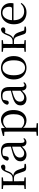

<svg xmlns="http://www.w3.org/2000/svg" viewBox="1615 -2186 830 4100"><g transform="rotate(-90 2030.0 -136.0)"><path d="M43.5 0V-27.8L152.7 -38.6H184.7L291.3 -27.8V0ZM43.5 -489.1V-516H291.3V-489.1L184.7 -477.4H152.7ZM123.1 0Q124.3 -24.4 124.8 -65.3Q125.3 -106.3 125.8 -150.3Q126.3 -194.3 126.3 -228.5V-288.3Q126.3 -321.7 125.8 -365.7Q125.3 -409.7 124.8 -450.7Q124.3 -491.8 123.1 -516H212.3Q211.3 -491.8 210.8 -450.2Q210.3 -408.7 209.8 -362.6Q209.3 -316.5 209.3 -277.8V-258.4Q209.3 -209.4 209.8 -158.9Q210.3 -108.5 210.8 -66.4Q211.3 -24.4 212.3 0ZM416.5 -46.9 373.3 -172.6Q361.4 -206.4 348.1 -223.7Q334.8 -241 314.7 -247.2Q294.6 -253.4 262.7 -253.4H167V-282H262.1Q292.3 -282 315.6 -290.3Q338.9 -298.6 358.9 -322.8Q378.8 -347.1 395.6 -394.1Q421.8 -464.8 449.4 -494.7Q477.1 -524.6 523.6 -530.6Q564.8 -519.7 564.8 -483.8Q564.8 -461.7 549.2 -449.3Q533.7 -436.9 505.8 -436.9Q483.2 -436.9 467.1 -440.1Q450.9 -443.3 434.5 -448.4L481.1 -479.2Q461.5 -458.7 448.8 -439.2Q436.1 -419.6 422.8 -382.7Q408 -341.5 390.1 -316.7Q372.1 -291.9 349.2 -279.7Q326.3 -267.4 297.1 -261.6L297.7 -272.4Q343.3 -268.2 373.1 -255.8Q402.9 -243.4 423.3 -218.6Q443.6 -193.9 458.2 -151.8L507.1 -13.4L450 -40.3L581.4 -26.6V0Q564.6 3.4 545.2 6Q525.8 8.6 509.7 8.6Q463.9 8.6 445.3 -3.2Q426.7 -14.9 416.5 -46.9Z M773.7 14.6Q714.5 14.6 675.1 -19.1Q635.6 -52.8 635.6 -115.1Q635.6 -153.9 652.8 -184.3Q669.9 -214.6 709.4 -239Q748.9 -263.5 814.9 -282.3Q856.8 -294.9 902.8 -306.7Q948.8 -318.5 988.8 -327.7V-303.3Q948.8 -293.3 907.7 -281.5Q866.6 -269.7 832.6 -257Q769.3 -233.6 742.6 -201.7Q715.9 -169.7 715.9 -128.2Q715.9 -81.6 741.5 -58Q767.2 -34.4 809.1 -34.4Q831.6 -34.4 853.6 -43.3Q875.6 -52.2 903.7 -74.2Q931.7 -96.3 969.8 -134.4L978.5 -87.1H954.9Q923.7 -53.7 896.5 -31.1Q869.2 -8.4 840.1 3.1Q811 14.6 773.7 14.6ZM1040.8 13.6Q996.1 13.6 973.8 -16.6Q951.5 -46.7 948.2 -99.7V-103.3V-359Q948.2 -415 936.1 -445.3Q923.9 -475.6 898.7 -487.6Q873.6 -499.6 834 -499.6Q805.3 -499.6 776.1 -491.4Q746.9 -483.2 713.7 -464.7L757.2 -491.9L740.8 -412.7Q737.2 -386 724.7 -375.2Q712.1 -364.3 693.4 -364.3Q657.2 -364.3 649.5 -399.7Q664.4 -461 718.1 -495.8Q771.8 -530.6 856.2 -530.6Q943.5 -530.6 985.8 -489.2Q1028 -447.8 1028 -354.6V-107.7Q1028 -60.8 1039.1 -44.2Q1050.1 -27.5 1070.4 -27.5Q1083 -27.5 1093 -33.2Q1103 -38.8 1115.4 -52.1L1131.1 -36.7Q1115.2 -10.7 1092.6 1.4Q1070 13.6 1040.8 13.6Z M1181.5 259.8V232.4L1292.7 222.2H1330.5L1449.2 232.4V259.8ZM1266.5 259.8Q1267.5 225.6 1268 185.1Q1268.5 144.5 1269 103.1Q1269.5 61.7 1269.5 26.7V-286.8Q1269.5 -338.2 1269 -379.5Q1268.5 -420.7 1266.5 -457.5L1177.5 -462.4V-487.9L1330.9 -528L1343.9 -519.6L1349.9 -435.3L1351.7 -430.1V-78.7L1350.5 -68.7V26.5Q1350.5 60.7 1351 102.2Q1351.5 143.7 1352 184.7Q1352.5 225.6 1353.5 259.8ZM1507.6 14.6Q1463.1 14.6 1418.2 -5.1Q1373.3 -24.9 1335.2 -77.1H1322.4L1336.3 -105.1Q1373.5 -63.7 1408.4 -48.2Q1443.2 -32.7 1484.5 -32.7Q1528.2 -32.7 1563.6 -55.1Q1599.1 -77.6 1620.3 -128.1Q1641.5 -178.6 1641.5 -260.8Q1641.5 -374.9 1599.5 -429.7Q1557.4 -484.5 1488.9 -484.5Q1451.4 -484.5 1414 -466.8Q1376.5 -449.1 1332.2 -398.2L1321.6 -425H1332.5Q1371.9 -481.5 1421.2 -506.1Q1470.6 -530.6 1521.3 -530.6Q1582.5 -530.6 1629.2 -498Q1676 -465.4 1703.1 -405.4Q1730.2 -345.3 1730.2 -262.6Q1730.2 -177.1 1701.5 -114.8Q1672.7 -52.4 1622.4 -18.9Q1572.2 14.6 1507.6 14.6Z M1967.7 14.6Q1908.5 14.6 1869.1 -19.1Q1829.6 -52.8 1829.6 -115.1Q1829.6 -153.9 1846.8 -184.3Q1863.9 -214.6 1903.4 -239Q1942.9 -263.5 2008.9 -282.3Q2050.8 -294.9 2096.8 -306.7Q2142.8 -318.5 2182.8 -327.7V-303.3Q2142.8 -293.3 2101.7 -281.5Q2060.6 -269.7 2026.6 -257Q1963.3 -233.6 1936.6 -201.7Q1909.9 -169.7 1909.9 -128.2Q1909.9 -81.6 1935.5 -58Q1961.2 -34.4 2003.1 -34.4Q2025.6 -34.4 2047.6 -43.3Q2069.6 -52.2 2097.7 -74.2Q2125.7 -96.3 2163.8 -134.4L2172.5 -87.1H2148.9Q2117.7 -53.7 2090.5 -31.1Q2063.2 -8.4 2034.1 3.1Q2005 14.6 1967.7 14.6ZM2234.8 13.6Q2190.1 13.6 2167.8 -16.6Q2145.5 -46.7 2142.2 -99.7V-103.3V-359Q2142.2 -415 2130.1 -445.3Q2117.9 -475.6 2092.7 -487.6Q2067.6 -499.6 2028 -499.6Q1999.3 -499.6 1970.1 -491.4Q1940.9 -483.2 1907.7 -464.7L1951.2 -491.9L1934.8 -412.7Q1931.2 -386 1918.7 -375.2Q1906.1 -364.3 1887.4 -364.3Q1851.2 -364.3 1843.5 -399.7Q1858.4 -461 1912.1 -495.8Q1965.8 -530.6 2050.2 -530.6Q2137.5 -530.6 2179.8 -489.2Q2222 -447.8 2222 -354.6V-107.7Q2222 -60.8 2233.1 -44.2Q2244.1 -27.5 2264.4 -27.5Q2277 -27.5 2287 -33.2Q2297 -38.8 2309.4 -52.1L2325.1 -36.7Q2309.2 -10.7 2286.6 1.4Q2264 13.6 2234.8 13.6Z M2632.5 14.6Q2566.2 14.6 2509.4 -15.9Q2452.6 -46.5 2418 -107.4Q2383.4 -168.3 2383.4 -257.8Q2383.4 -347.6 2419.1 -408.5Q2454.7 -469.3 2511.7 -500Q2568.7 -530.6 2632.5 -530.6Q2697.2 -530.6 2754.2 -500.1Q2811.2 -469.5 2846.9 -408.7Q2882.5 -347.8 2882.5 -257.8Q2882.5 -168 2847.4 -107.2Q2812.3 -46.3 2755.5 -15.8Q2698.7 14.6 2632.5 14.6ZM2632.5 -16.4Q2707 -16.4 2749.7 -78.2Q2792.4 -140.1 2792.4 -256.6Q2792.4 -373.4 2749.7 -436.1Q2707 -498.8 2632.5 -498.8Q2558.1 -498.8 2515.3 -436.1Q2472.5 -373.4 2472.5 -256.6Q2472.5 -140.1 2515.3 -78.2Q2558.1 -16.4 2632.5 -16.4Z M2974.5 0V-27.8L3083.7 -38.6H3115.7L3222.3 -27.8V0ZM2974.5 -489.1V-516H3222.3V-489.1L3115.7 -477.4H3083.7ZM3054.1 0Q3055.3 -24.4 3055.8 -65.3Q3056.3 -106.3 3056.8 -150.3Q3057.3 -194.3 3057.3 -228.5V-288.3Q3057.3 -321.7 3056.8 -365.7Q3056.3 -409.7 3055.8 -450.7Q3055.3 -491.8 3054.1 -516H3143.3Q3142.3 -491.8 3141.8 -450.2Q3141.3 -408.7 3140.8 -362.6Q3140.3 -316.5 3140.3 -277.8V-258.4Q3140.3 -209.4 3140.8 -158.9Q3141.3 -108.5 3141.8 -66.4Q3142.3 -24.4 3143.3 0ZM3347.5 -46.9 3304.3 -172.6Q3292.4 -206.4 3279.1 -223.7Q3265.8 -241 3245.7 -247.2Q3225.6 -253.4 3193.7 -253.4H3098V-282H3193.1Q3223.3 -282 3246.6 -290.3Q3269.9 -298.6 3289.9 -322.8Q3309.8 -347.1 3326.6 -394.1Q3352.8 -464.8 3380.4 -494.7Q3408.1 -524.6 3454.6 -530.6Q3495.8 -519.7 3495.8 -483.8Q3495.8 -461.7 3480.2 -449.3Q3464.7 -436.9 3436.8 -436.9Q3414.2 -436.9 3398.1 -440.1Q3381.9 -443.3 3365.5 -448.4L3412.1 -479.2Q3392.5 -458.7 3379.8 -439.2Q3367.1 -419.6 3353.8 -382.7Q3339 -341.5 3321.1 -316.7Q3303.1 -291.9 3280.2 -279.7Q3257.3 -267.4 3228.1 -261.6L3228.7 -272.4Q3274.3 -268.2 3304.1 -255.8Q3333.9 -243.4 3354.3 -218.6Q3374.6 -193.9 3389.2 -151.8L3438.1 -13.4L3381 -40.3L3512.4 -26.6V0Q3495.6 3.4 3476.2 6Q3456.8 8.6 3440.7 8.6Q3394.9 8.6 3376.3 -3.2Q3357.7 -14.9 3347.5 -46.9Z M3816.3 14.6Q3742.5 14.6 3684.6 -15.4Q3626.7 -45.5 3594.1 -106.2Q3561.4 -167 3561.4 -256.8Q3561.4 -341.1 3595.5 -402.5Q3629.6 -463.8 3685.8 -497.2Q3742 -530.6 3807.9 -530.6Q3873.2 -530.6 3919.4 -503.3Q3965.6 -475.9 3990.1 -429.2Q4014.7 -382.4 4014.7 -323.2Q4014.7 -286.8 4008.4 -262.9H3599.6V-294.2H3890.3Q3916.6 -294.2 3926 -308.2Q3935.3 -322.1 3935.3 -352.3Q3935.3 -416.2 3901.2 -457.5Q3867.2 -498.8 3805.6 -498.8Q3761.8 -498.8 3726 -471.6Q3690.1 -444.5 3669 -392.8Q3647.9 -341.2 3647.9 -268.7Q3647.9 -188 3672.4 -135.9Q3696.9 -83.8 3739.9 -59.4Q3783 -35 3838.5 -35Q3891.5 -35 3930.8 -53.7Q3970.2 -72.3 4000.7 -108.1L4016.6 -94.3Q3984 -43.5 3934 -14.4Q3884 14.6 3816.3 14.6Z"/></g></svg>

Font: Noto Serif TC
Style: Regular
Weight: 200
Designer: Ryoko NISHIZUKA 西塚涼子 (kana & ideographs); Frank Grießhammer (Latin, Greek & Cyrillic); Wenlong ZHANG 张文龙 (bopomofo); San
Foundry: Adobe
Version: Version 2.001;hotconv 1.1.0;makeotfexe 2.6.0